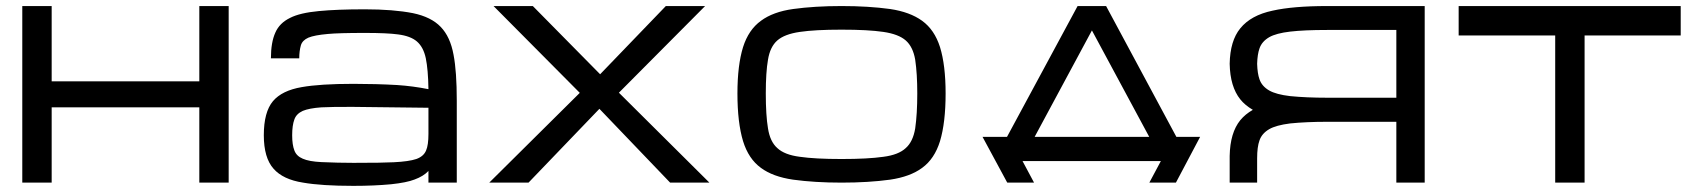

<svg xmlns="http://www.w3.org/2000/svg" viewBox="-20 -604 5623 635"><path d="M53.7 0H150.9V-249H460.9H542H639.2V0H736.3V-356.4V-437.5V-584H639.2V-335H150.9V-356.4V-437.5V-584H53.7Z M1148.9 10.7Q1043.5 10.7 982.4 0Q916 -10.3 884.8 -45.9Q852.5 -82 852.5 -156.7Q852.5 -233.4 882.8 -269.5Q912.6 -304.7 978 -315.9Q1039.1 -326.7 1148.9 -326.7Q1223.6 -326.7 1293 -322.8Q1345.7 -319.3 1397 -309.1Q1396 -374 1388.2 -411.6Q1380.4 -448.2 1358.9 -466.8Q1337.9 -484.9 1296.4 -490.2Q1260.7 -495.1 1186.5 -495.1Q1100.1 -495.1 1064.5 -491.7Q1020 -487.8 1000 -479.5Q980 -470.7 975.1 -454.1Q969.7 -435.1 969.7 -411.1H876Q876 -463.9 890.6 -496.1Q904.3 -527.8 939.5 -544.9Q971.7 -561.5 1034.7 -567.4Q1094.7 -573.2 1186.5 -573.2Q1280.8 -573.2 1345.7 -560.5Q1406.2 -547.9 1437.5 -515.1Q1469.2 -482.4 1480 -422.9Q1490.7 -367.7 1490.7 -270.5V0H1397V-38.6Q1380.4 -21 1351.1 -10.3Q1324.7 0 1273.4 5.4Q1217.3 10.7 1148.9 10.7ZM1148.9 -65.4Q1247.1 -65.4 1282.2 -67.4Q1332 -69.8 1356.9 -78.1Q1381.3 -86.9 1389.2 -106.4Q1397 -124 1397 -161.1V-247.6L1148.9 -250.5Q1083 -251 1043 -249Q1002.4 -246.1 981.4 -237.3Q960 -227.5 953.6 -209Q946.3 -189.5 946.3 -156.7Q946.3 -125 953.6 -106.4Q960.4 -87.9 981.4 -79.1Q1002.4 -69.8 1043 -67.9Q1098.1 -65.4 1148.9 -65.4Z M1897.5 -296.9 1612.3 -584H1742.2L1964.8 -358.4L2182.1 -584H2312L2026.9 -297.4L2326.2 0H2196.3L1962.4 -244.1L1728 0H1598.1Z M2763.2 0Q2674.3 0 2603 -9.8Q2536.1 -19.5 2496.6 -48.8Q2455.6 -78.6 2437.5 -137.2Q2418.9 -198.7 2418.9 -294.9Q2418.9 -388.2 2437.5 -448.2Q2455.6 -505.4 2496.6 -535.2Q2536.6 -564.9 2603 -574.2Q2674.3 -584 2763.2 -584Q2852.5 -584 2923.8 -574.2Q2989.3 -564.5 3029.8 -535.2Q3070.8 -505.4 3088.9 -448.2Q3107.4 -388.2 3107.4 -294.9Q3107.4 -198.7 3088.9 -137.2Q3070.8 -78.6 3029.8 -48.8Q2990.2 -19.5 2923.8 -9.8Q2852.5 0 2763.2 0ZM3013.7 -294.9Q3013.7 -360.4 3006.8 -406.7Q2999.5 -449.2 2975.6 -470.2Q2951.7 -491.2 2901.4 -498.5Q2851.1 -505.9 2763.2 -505.9Q2675.8 -505.9 2625.5 -498.5Q2574.7 -491.2 2550.8 -470.2Q2526.9 -449.2 2520 -406.7Q2512.7 -365.2 2512.7 -294.9Q2512.7 -222.7 2520 -179.2Q2526.9 -135.3 2550.8 -114.3Q2574.7 -91.8 2625.5 -85.4Q2675.8 -78.1 2763.2 -78.1Q2850.6 -78.1 2901.4 -85.4Q2951.7 -91.8 2975.6 -114.3Q2999.5 -135.3 3006.8 -179.2Q3013.7 -227.1 3013.7 -294.9Z M3543.9 -584 3310.5 -151.4H3229.5L3311 -0.5H3311.5V0H3399.9L3361.8 -71.3H3819.3L3781.2 0H3869.1L3949.2 -151.4H3870.6L3638.2 -584ZM3780.8 -151.4H3401.9L3591.3 -503.4Z M4691.9 0V-584H4369.1Q4256.8 -584 4189 -568.8Q4117.2 -553.7 4082 -510.3Q4048.3 -469.2 4046.9 -393.1Q4048.3 -317.4 4082 -275.4Q4097.2 -256.3 4123.5 -240.7Q4098.6 -226.6 4082 -206.5Q4048.3 -165 4046.9 -88.4V0H4137.7V-80.6Q4137.7 -118.2 4145.5 -139.6Q4153.3 -162.6 4177.7 -176.8Q4200.2 -189.9 4247.1 -195.8Q4300.8 -201.2 4369.1 -201.2H4598.1V0ZM4598.1 -280.8H4369.1Q4300.8 -280.8 4247.1 -286.1Q4200.7 -291.5 4177.7 -304.7Q4153.3 -318.8 4145.5 -341.8Q4138.7 -360.8 4137.7 -393.1Q4138.7 -424.8 4145.5 -443.8Q4153.3 -466.8 4177.7 -481Q4200.7 -494.1 4247.1 -499.5Q4293.9 -504.9 4369.1 -504.9H4598.1Z M5538.6 -584V-486.8H5220.7V0H5123.5V-486.8H4804.2V-584Z"/></svg>

Font: Michroma+
Style: Regular
Weight: 400
Designer: beogot
Foundry: beogot
Version: Version